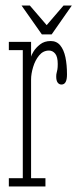

<svg xmlns="http://www.w3.org/2000/svg" viewBox="-20 -675 280 695"><path d="M12 0V-30H62.5V-493.5H12V-523.5H92.5V-470Q93 -474.5 101.2 -488.2Q109.5 -502 125 -514.2Q140.5 -526.5 163.5 -526.5Q185 -526.5 198 -510.8Q211 -495 216.8 -467.8Q222.5 -440.5 222.5 -405.5Q222.5 -387 217.5 -378Q212.5 -369 202.5 -369Q194 -369 188.8 -376Q183.5 -383 183.5 -398Q183.5 -406 185 -411.2Q186.5 -416.5 187.8 -423.8Q189 -431 189 -443.5Q189 -469.5 179.8 -480.8Q170.5 -492 157.5 -492Q136 -492 121.5 -474.2Q107 -456.5 99.8 -432Q92.5 -407.5 92.5 -387.5V-30H144.5V0ZM131.5 -550.5 58 -655H88L149 -584L210 -655H240L167 -550.5Z"/></svg>

Font: Imbue Thin
Style: Regular
Weight: 100
Designer: Tyler Finck
Foundry: Etcetera Type Company
Version: Version 1.102